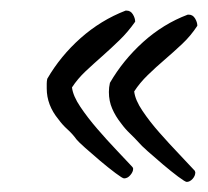

<svg xmlns="http://www.w3.org/2000/svg" viewBox="-20 -498 401 371"><path d="M361.3 -448.2Q348.6 -428.7 332 -413.1Q315.4 -397.5 298.3 -382.8Q281.2 -368.2 265.6 -353Q250 -337.9 239.3 -321.3Q241.2 -304.7 255.4 -283.7Q269.5 -262.7 288.1 -241.7Q306.6 -220.7 325.7 -200.7Q344.7 -180.7 356.4 -168L357.4 -165Q357.4 -158.2 352.1 -152.3Q346.7 -146.5 340.8 -146.5Q337.9 -146.5 324.2 -156.7Q310.5 -167 294.9 -180.2Q279.3 -193.4 265.6 -205.6Q252 -217.8 249 -221.7Q240.2 -231.4 231 -240.2Q221.7 -249 213.9 -259.8Q203.1 -273.4 196.8 -288.1Q190.4 -302.7 190.4 -320.3Q190.4 -325.2 190.9 -329.1Q191.4 -333 192.4 -337.9Q217.8 -381.8 256.8 -417Q295.9 -452.1 342.8 -469.7H344.7Q352.5 -469.7 356.9 -462.4Q361.3 -455.1 361.3 -448.2ZM241.2 -456.1Q227.5 -436.5 210.9 -420.4Q194.3 -404.3 177.7 -389.6Q161.1 -375 145.5 -360.4Q129.9 -345.7 119.1 -329.1Q121.1 -312.5 135.3 -291.5Q149.4 -270.5 168 -249Q186.5 -227.5 205.1 -208Q223.6 -188.5 235.4 -175.8Q237.3 -173.8 237.3 -171.9Q237.3 -166 231.9 -159.7Q226.6 -153.3 219.7 -153.3Q216.8 -153.3 203.1 -163.6Q189.5 -173.8 173.8 -187Q158.2 -200.2 144.5 -212.4Q130.9 -224.6 127.9 -228.5Q120.1 -239.3 110.4 -248Q100.6 -256.8 92.8 -267.6Q70.3 -294.9 70.3 -327.1Q70.3 -332 70.3 -336.4Q70.3 -340.8 71.3 -345.7Q96.7 -389.6 135.7 -424.3Q174.8 -459 222.7 -477.5H224.6Q232.4 -477.5 236.8 -470.2Q241.2 -462.9 241.2 -456.1Z"/></svg>

Font: Calligraffitti
Style: Regular
Weight: 400
Designer: Dathan Boardman
Foundry: Open Window
Version: Version 1.002